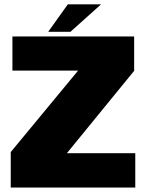

<svg xmlns="http://www.w3.org/2000/svg" viewBox="-20 -838 666 858"><path d="M28 0H584.5V-153.5H279L579.5 -521.5V-675H35.5V-522.5H329L28 -158.5ZM195.5 -696H295L431.5 -818.5H283Z"/></svg>

Font: Anybody Thin Black
Style: Regular
Weight: 900
Version: Version 1.113;gftools[0.9.25]